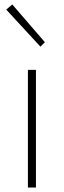

<svg xmlns="http://www.w3.org/2000/svg" viewBox="-20 -840 285 860"><path d="M105 0V-527H141V0ZM161 -631 8 -797 35 -820 181 -651Z"/></svg>

Font: Noto Sans JP Thin Thin
Style: Regular
Weight: 250
Version: Version 2.004-H2;hotconv 1.0.118;makeotfexe 2.5.65603